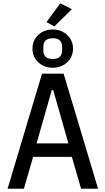

<svg xmlns="http://www.w3.org/2000/svg" viewBox="-20 -1145 640 1165"><path d="M416 -1089 310 -985 262 -1011 346 -1125ZM387.5 -767Q352 -734 300 -734Q248 -734 212.5 -767Q177 -800 177 -850Q177 -900 212.5 -933Q248 -966 300 -966Q352 -966 387.5 -933Q423 -900 423 -850Q423 -800 387.5 -767ZM357 -840V-860Q357 -913 300 -913Q243 -913 243 -860V-840Q243 -787 300 -787Q357 -787 357 -840ZM575 0H472L416 -193H181L125 0H26L235 -698H366ZM395 -275 303 -598H294L202 -275Z"/></svg>

Font: IBM Plex Mono Text
Style: Regular
Weight: 450
Designer: Mike Abbink, Paul van der Laan, Pieter van Rosmalen
Foundry: Bold Monday
Version: Version 2.000